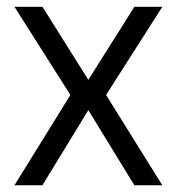

<svg xmlns="http://www.w3.org/2000/svg" viewBox="-20 -550 525 570"><path d="M22.9 -529.8H106L242.2 -313L378.9 -529.8H461.9L294.9 -268.1L461.9 0H378.9L242.2 -223.1L106 0H22.9L189 -268.1Z"/></svg>

Font: Cooper Hewitt
Style: Book
Weight: 705
Designer: Village Type and Design LLC
Foundry: Cooper Hewitt Smithsonian Design Museum
Version: 1.000